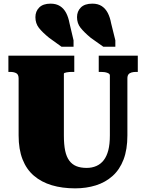

<svg xmlns="http://www.w3.org/2000/svg" viewBox="-20 -1015 800 1052"><path d="M589 -887 612 -794V-759H546L477 -808Q441 -838 421.5 -862.5Q402 -887 402 -921Q402 -953 423 -974Q444 -995 486 -995Q517 -995 537.5 -981.5Q558 -968 570.5 -944Q583 -920 589 -887ZM361 -887 383 -794V-759H317L249 -808Q212 -838 193 -862.5Q174 -887 174 -921Q174 -953 195 -974Q216 -995 257 -995Q288 -995 309 -981.5Q330 -968 342.5 -944Q355 -920 361 -887ZM330 -273Q330 -223 337 -189.5Q344 -156 359.5 -135Q375 -114 398.5 -104.5Q422 -95 455 -95Q484 -95 508 -105.5Q532 -116 548.5 -137.5Q565 -159 573.5 -192Q582 -225 582 -273V-602Q582 -607 578 -610.5Q574 -614 566.5 -616.5Q559 -619 550.5 -620Q542 -621 532 -621H521V-710H735V-621H725Q712 -621 701 -618Q690 -615 684 -607.5Q678 -600 678 -585V-273Q678 -196 657 -141Q636 -86 597 -51Q558 -16 505.5 0.5Q453 17 392 17Q321 17 264 0Q207 -17 166 -52Q125 -87 103.5 -142Q82 -197 82 -273V-585Q82 -607 69 -614Q56 -621 36 -621H26V-710H387V-621H376Q368 -621 360 -620.5Q352 -620 345 -618.5Q338 -617 334 -615.5Q330 -614 330 -611Z"/></svg>

Font: Roboto Serif Black
Style: Regular
Weight: 900
Designer: Greg Gazdowicz
Foundry: Commercial Type
Version: Version 1.008